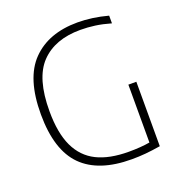

<svg xmlns="http://www.w3.org/2000/svg" viewBox="-135 -864 926 984"><g transform="rotate(-20 328.0 -372.0)"><path d="M574.5 -360V-8.5Q529 -1 493 2.2Q457 5.5 417.5 5.5Q237.5 5.5 147.8 -84.5Q58 -174.5 57.5 -369Q57 -566 146.5 -657.5Q236 -749 394.5 -749Q473.5 -749 559.5 -726V-684Q514.5 -697 474.8 -702.5Q435 -708 395 -708Q256 -708 180 -628.8Q104 -549.5 104.5 -369.5Q104.5 -251 139.2 -177.5Q174 -104 242.5 -70Q311 -36 416.5 -36Q483 -36 531 -44.5V-360Z"/></g></svg>

Font: Encode Sans ExtraLight
Style: Regular
Weight: 275
Designer: Multiple Designers
Foundry: Impallari Type
Version: Version 2.000